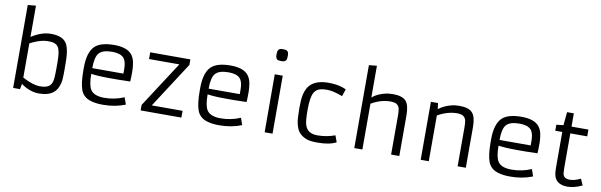

<svg xmlns="http://www.w3.org/2000/svg" viewBox="-53 -1362 5936 1895"><g transform="rotate(10 2915.5 -414.5)"><path d="M185.1 -54.2 174.8 0H106V-831.1L187 -838.9V-525.4Q288.1 -590.8 382.3 -590.8Q513.2 -590.8 548.3 -510.3Q570.3 -459.5 573.2 -367.7Q574.2 -323.2 574.2 -270V-231Q574.2 -164.1 565.7 -130.4Q557.1 -96.7 543.9 -72.5Q530.8 -48.3 507.8 -30.3Q458 9.8 365.2 9.8Q272.5 9.8 185.1 -54.2ZM187 -118.2Q290.5 -62 361.3 -62H367.2Q450.7 -62 474.6 -108.4Q487.3 -131.8 490.2 -169.4Q493.2 -207 493.2 -259.8V-330.1Q493.2 -439 468.3 -476.6Q443.8 -514.2 375.5 -514.2H363.3Q302.2 -514.2 221.7 -478Q200.7 -468.8 187 -460.9Z M1230 -30.8Q1128.9 9.8 1006.8 9.8Q936 9.8 886.7 -4.9Q808.1 -27.3 782.2 -97.7Q758.3 -163.6 758.3 -293V-317.9Q758.3 -472.7 822.8 -535.2Q880.9 -590.8 1016.6 -590.8Q1148.9 -590.8 1197.3 -525.4Q1220.7 -493.7 1228.3 -448.5Q1235.8 -403.3 1235.8 -362.3Q1235.8 -298.3 1232.9 -263.2Q1164.1 -260.3 1109.4 -260.3Q1109.4 -260.3 1030.8 -260.3Q907.7 -260.3 841.3 -271Q841.3 -158.7 869.6 -114.3Q904.3 -60.1 1007.8 -60.1Q1111.3 -60.1 1206.1 -100.6ZM1153.3 -328.1V-375Q1153.3 -451.7 1123.5 -484.4Q1090.3 -521 1008.8 -521Q911.1 -521 875.5 -478.5Q841.3 -438 841.3 -328.1Z M1383.8 -55.2 1681.2 -513.7H1377.4V-581.1H1779.8V-525.9L1483.4 -67.9H1792V0H1383.8Z M2396 -30.8Q2294.9 9.8 2172.9 9.8Q2102.1 9.8 2052.7 -4.9Q1974.1 -27.3 1948.2 -97.7Q1924.3 -163.6 1924.3 -293V-317.9Q1924.3 -472.7 1988.8 -535.2Q2046.9 -590.8 2182.6 -590.8Q2314.9 -590.8 2363.3 -525.4Q2386.7 -493.7 2394.3 -448.5Q2401.9 -403.3 2401.9 -362.3Q2401.9 -298.3 2398.9 -263.2Q2330.1 -260.3 2275.4 -260.3Q2275.4 -260.3 2196.8 -260.3Q2073.7 -260.3 2007.3 -271Q2007.3 -158.7 2035.6 -114.3Q2070.3 -60.1 2173.8 -60.1Q2277.3 -60.1 2372.1 -100.6ZM2319.3 -328.1V-375Q2319.3 -451.7 2289.6 -484.4Q2256.3 -521 2174.8 -521Q2077.1 -521 2041.5 -478.5Q2007.3 -438 2007.3 -328.1Z M2665 -720.2Q2632.3 -720.2 2623 -729.5Q2608.4 -744.6 2608.4 -771.2Q2608.4 -797.9 2611.6 -809.3Q2614.7 -820.8 2621.1 -827.1Q2632.8 -838.9 2657 -838.9Q2681.2 -838.9 2691.7 -836.4Q2702.1 -834 2709 -827.1Q2720.7 -815.4 2720.7 -788.8Q2720.7 -762.2 2718 -750.7Q2715.3 -739.3 2709 -732.4Q2696.8 -720.2 2665 -720.2ZM2625.5 -581.1H2705.6V0H2626.5Z M3344.2 -25.9Q3276.4 9.8 3158.2 9.8Q3088.4 9.8 3055.7 -1Q2972.2 -29.3 2946.3 -97.2Q2928.2 -144.5 2925.3 -199.2Q2922.4 -253.9 2922.4 -291.5Q2922.4 -329.1 2924.3 -365Q2926.3 -400.9 2933.8 -434.1Q2941.4 -467.3 2957 -495.8Q2972.7 -524.4 2999.5 -545.9Q3057.6 -590.8 3166.5 -590.8Q3246.6 -590.8 3314 -567.4Q3332 -561.5 3341.3 -556.2L3316.9 -483.9Q3223.1 -520 3163.3 -520Q3103.5 -520 3075.4 -506.3Q3047.4 -492.7 3031.7 -464.8Q3005.4 -417 3005.4 -289.1Q3005.4 -237.8 3008.8 -195.6Q3012.2 -153.3 3025.9 -123Q3054.7 -60.5 3144.8 -60.5Q3234.9 -60.5 3319.8 -91.8Z M3798.8 -515.1Q3701.7 -515.1 3606 -459V0H3524.9V-831.1L3604 -838.9V-521Q3654.3 -564 3734.9 -583Q3767.1 -590.8 3811 -590.8Q3855 -590.8 3888.2 -580.8Q3921.4 -570.8 3940.9 -548.8Q3976.1 -509.3 3976.1 -404.8V0H3894V-390.1Q3894 -460.4 3880.4 -480.7Q3866.7 -501 3847.9 -508.1Q3829.1 -515.1 3798.8 -515.1Z M4465.3 -514.6Q4370.1 -514.6 4271.5 -458.5V0H4190.4V-581.1H4261.7L4269.5 -521Q4322.8 -564.5 4401.9 -583Q4434.1 -590.8 4477.5 -590.8Q4521 -590.8 4554.2 -580.8Q4587.4 -570.8 4606.9 -548.8Q4642.6 -509.3 4642.6 -404.8V0H4560.5V-389.6Q4560.5 -460 4546.9 -480.2Q4533.2 -500.5 4514.4 -507.6Q4495.6 -514.6 4465.3 -514.6Z M5311.5 -30.8Q5210.4 9.8 5088.4 9.8Q5017.6 9.8 4968.3 -4.9Q4889.6 -27.3 4863.8 -97.7Q4839.8 -163.6 4839.8 -293V-317.9Q4839.8 -472.7 4904.3 -535.2Q4962.4 -590.8 5098.1 -590.8Q5230.5 -590.8 5278.8 -525.4Q5302.2 -493.7 5309.8 -448.5Q5317.4 -403.3 5317.4 -362.3Q5317.4 -298.3 5314.5 -263.2Q5245.6 -260.3 5190.9 -260.3Q5190.9 -260.3 5112.3 -260.3Q4989.3 -260.3 4922.9 -271Q4922.9 -158.7 4951.2 -114.3Q4985.8 -60.1 5089.4 -60.1Q5192.9 -60.1 5287.6 -100.6ZM5234.9 -328.1V-375Q5234.9 -451.7 5205.1 -484.4Q5171.9 -521 5090.3 -521Q4992.7 -521 4957 -478.5Q4922.9 -438 4922.9 -328.1Z M5808.6 -27.8Q5729 9.8 5661.6 9.8Q5539.6 9.8 5522.9 -94.7Q5519 -119.6 5519 -167V-513.2H5448.7V-573.2L5519 -581.1L5531.7 -713.9H5599.6V-581.1H5769V-513.2H5599.6V-168.5Q5599.6 -108.4 5608.4 -91.8Q5624.5 -61.5 5672.9 -61.5Q5721.2 -61.5 5780.8 -91.3Z"/></g></svg>

Font: Armata
Style: Regular
Weight: 400
Designer: Viktoriya Grabowska
Foundry: Viktoriya Grabowska
Version: Version 1.003